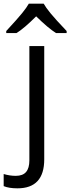

<svg xmlns="http://www.w3.org/2000/svg" viewBox="-74 -786 383 1046"><path d="M21 240Q-25 240 -54 228V162Q-21 172 12 172Q50 172 68 151Q86 130 86 88V-535H167V82Q167 240 21 240ZM-40 -617Q22 -684 47 -715Q72 -746 83 -766H164Q175 -746 201.5 -713.5Q228 -681 289 -617V-606H231Q188 -633 123 -697Q57 -631 16 -606H-40Z"/></svg>

Font: Stephens Clock
Style: Regular
Weight: 400
Designer: Peter Wiegel (catfonts.de) with slight modifications by DT1.org
Version: Version 0.9.1